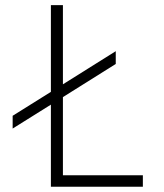

<svg xmlns="http://www.w3.org/2000/svg" viewBox="-20 -713 626 733"><path d="M28.3 -222.2V-271L174.3 -362.3V-693.4H220.2V-391.1L421.9 -517.6V-468.8L220.2 -342.3V-43.9H525.4V0H174.3V-313.5Z"/></svg>

Font: Cascadia Code NF ExtraLight
Style: Regular
Weight: 200
Monospace: yes
Designer: Aaron Bell
Foundry: Saja Typeworks
Version: Version 2404.023; ttfautohint (v1.8.4)